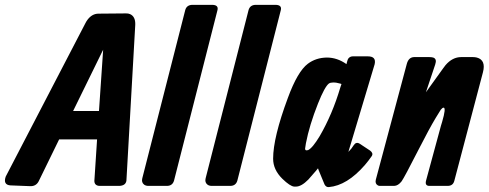

<svg xmlns="http://www.w3.org/2000/svg" viewBox="-40 -761 2000 786"><path d="M259.3 -306.6H365.2L382.3 -557.6ZM202.1 -190.4 118.2 -18.6Q106.9 2.9 81.1 1L4.9 -2Q4.4 -2 2.9 -2Q-28.3 -4.4 -16.6 -38.1L309.6 -666Q313 -672.9 317.9 -679.7Q336.9 -705.1 363.3 -705.1L475.6 -706.1Q484.9 -706.5 492.7 -703.1Q515.1 -692.9 513.7 -659.2L477.5 -21.5Q474.6 -1 448.2 0H369.1Q365.7 0 362.3 -0.5Q343.8 -4.4 346.7 -26.4L357.4 -190.4Z M747.6 -741.2H828.6Q856 -740.7 850.1 -718.8L672.4 -21.5Q666 0 643.1 0H567.9Q557.1 0 550.3 -4.9Q538.1 -14.2 542.5 -31.2L718.3 -719.7Q724.1 -740.7 747.6 -741.2Z M1006.8 -741.2H1087.9Q1115.2 -740.7 1109.4 -718.8L931.6 -21.5Q925.3 0 902.3 0H827.1Q816.4 0 809.6 -4.9Q797.4 -14.2 801.8 -31.2L977.5 -719.7Q983.4 -740.7 1006.8 -741.2Z M1263.2 -67.4H1263.7L1261.7 -71.8L1252.4 -60.5Q1234.9 -39.6 1222.2 -25.9Q1193.8 2.9 1171.4 2.9H1164.6Q1147.9 2 1115.7 -29.3Q1078.1 -66.4 1078.1 -111.3Q1078.1 -198.2 1138.7 -360.8Q1178.2 -468.3 1220.2 -500Q1253.4 -524.9 1298.3 -525.4Q1340.3 -525.4 1378.4 -498.5L1380.4 -506.8Q1383.3 -518.6 1386.7 -522.5Q1394 -530.3 1403.8 -530.3H1466.3Q1501 -530.3 1493.7 -498L1386.2 -139.2Q1399.9 -152.8 1407.7 -166Q1417.5 -181.6 1432.1 -172.9L1475.1 -144.5Q1489.3 -133.8 1481.9 -122.1Q1468.8 -103 1454.1 -85.9Q1380.9 -1.5 1306.2 4.9Q1294.9 5.9 1288.6 -5.9ZM1357.9 -417Q1356 -417.5 1354 -418.5Q1335.9 -423.8 1323.7 -423.3Q1312.5 -423.3 1306.2 -418.9Q1289.1 -405.8 1261.7 -336.9Q1226.6 -248.5 1212.4 -174.8Q1209.5 -158.2 1209 -152.8Q1209 -145.5 1214.8 -145.5Q1218.3 -145.5 1221.2 -146.5Q1239.3 -154.8 1269 -204.1Q1320.8 -293.5 1353 -402.3Z M1703.6 -383.3 1774.9 -482.4Q1778.3 -487.3 1783.7 -494.1Q1812 -527.3 1848.1 -527.3H1896Q1904.3 -527.3 1912.1 -525.4Q1950.2 -515.1 1937 -464.8L1819.8 -20.5Q1814.5 -0.5 1793.5 0H1717.8Q1709.5 0 1705.6 -4.4Q1700.7 -9.8 1704.6 -23.4L1765.1 -246.1Q1765.1 -246.6 1770 -262.2Q1787.1 -320.3 1775.9 -320.3Q1771 -320.3 1764.2 -311.5Q1763.7 -311 1743.7 -278.3Q1718.3 -236.3 1672.4 -146.5Q1615.7 -35.2 1604 -18.6Q1589.8 -0.5 1573.7 0H1514.2Q1510.3 0 1506.3 -2.4Q1494.6 -9.3 1498.5 -25.4L1625.5 -500Q1632.8 -526.4 1654.8 -527.3H1717.3Q1727.1 -527.3 1733.4 -525.4Q1749.5 -520 1741.7 -497.1Z"/></svg>

Font: Allan
Style: Bold
Weight: 500
Italic angle: -14.3°
Version: Version 1.002